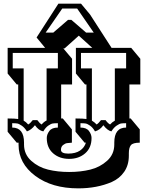

<svg xmlns="http://www.w3.org/2000/svg" viewBox="-20 -963 814 1055"><path d="M751 -499H691V-312H698L748 -252V-179Q710 -179 699 -165Q688 -151 688 -121V-108Q688 -56 662.5 -19Q637 18 594 37Q513 72 410 72Q266 72 174 3.5Q82 -65 82 -168V-179H72L22 -239V-312Q63 -312 80 -309V-499H72L22 -559V-700H228L181 -757L301 -943H425L475 -883L593 -700H701L751 -640ZM608 -169V-179Q608 -262 673 -262V-286Q655 -286 645.5 -284.5Q636 -283 620.5 -272.5Q605 -262 592 -241Q570 -246 548 -275Q530 -249 502 -241Q490 -262 475 -272.5Q460 -283 450 -284.5Q440 -286 422 -286V-262Q455 -262 469 -243Q483 -224 483 -205Q483 -151 448 -120.5Q413 -90 360 -90Q307 -90 272 -120.5Q237 -151 237 -205Q237 -224 251 -243Q265 -262 298 -262V-286Q280 -286 270 -284.5Q260 -283 245 -272.5Q230 -262 218 -241Q192 -246 172 -275Q152 -249 128 -241Q115 -262 99.5 -272.5Q84 -283 74.5 -284.5Q65 -286 47 -286V-262Q112 -262 112 -179V-169Q112 -115 151.5 -79.5Q191 -44 244 -31Q297 -18 360 -18Q423 -18 476 -31Q529 -44 568.5 -79.5Q608 -115 608 -169ZM511 -279Q521 -285 535 -303H560Q573 -285 585 -279Q596 -292 611 -300V-587H673V-672H425V-587H485V-300Q499 -292 511 -279ZM135 -279Q147 -286 160 -303H185Q198 -285 209 -279Q220 -293 236 -301V-587H298V-672H50V-587H110V-300Q123 -293 135 -279ZM397 -700H487L413 -767L335 -697H328L376 -640V-499H316V-312H325L375 -252V-179Q358 -178 348 -176.5Q338 -175 326.5 -166Q315 -157 315 -140Q315 -119 355 -119Q395 -119 419.5 -135.5Q444 -152 452 -179H445L395 -239V-312Q438 -312 455 -309V-499H447L397 -559ZM322 -916 231 -784H273L354 -854H372L453 -784H495L404 -916Z"/></svg>

Font: Ewert
Style: Regular
Weight: 400
Designer: Johan Kallas, Mihkel Virkus
Foundry: Johan Kallas, Mihkel Virkus
Version: Version 1.001